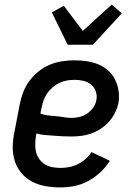

<svg xmlns="http://www.w3.org/2000/svg" viewBox="-20 -805 590 837"><path d="M243 12Q210 12 178.5 6.5Q147 1 120 -13Q93 -27 73.5 -50.5Q54 -74 44.5 -103Q35 -132 35.5 -164.5Q36 -197 43 -230L66 -350Q71 -376 81 -402.5Q91 -429 108 -452Q125 -475 148 -493.5Q171 -512 197.5 -523Q224 -534 251 -538Q278 -542 304 -542Q332 -542 359 -538Q386 -534 409.5 -524Q433 -514 452 -497Q471 -480 482 -457.5Q493 -435 497 -408Q501 -381 496 -354Q491 -332 480.5 -311.5Q470 -291 454 -273.5Q438 -256 418 -243Q398 -230 376.5 -222.5Q355 -215 333 -212.5Q311 -210 289 -210Q270 -210 251 -211Q232 -212 213.5 -213.5Q195 -215 176 -216.5Q157 -218 139 -223L137 -214Q134 -195 133.5 -177Q133 -159 137 -142.5Q141 -126 151 -112Q161 -98 175 -89Q189 -80 207 -76.5Q225 -73 243 -73Q262 -73 281 -76.5Q300 -80 318.5 -89Q337 -98 352.5 -111.5Q368 -125 379 -142L459 -104Q442 -77 417.5 -54Q393 -31 364 -15.5Q335 0 304 6Q273 12 243 12ZM293 -291Q310 -291 327.5 -295.5Q345 -300 360 -310Q375 -320 386 -335.5Q397 -351 400 -368Q404 -388 397.5 -406.5Q391 -425 377 -436.5Q363 -448 344 -452.5Q325 -457 305 -457Q289 -457 271.5 -454Q254 -451 238.5 -443.5Q223 -436 209 -424Q195 -412 185 -397Q175 -382 169.5 -366Q164 -350 161 -334L156 -310Q172 -304 189 -302Q206 -300 224 -298.5Q242 -297 259 -294Q276 -291 293 -291ZM275 -610 206 -751 258 -780 341 -670 403 -727 467 -785 511 -747 385 -610Z"/></svg>

Font: Lode Dark Term
Style: Bold Italic
Weight: 700
Italic angle: -11°
Monospace: yes
Designer: Belleve Invis
Foundry: Belleve Invis
Version: Version 29.2.0